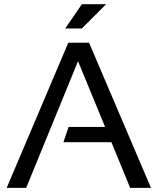

<svg xmlns="http://www.w3.org/2000/svg" viewBox="-20 -904 759 924"><path d="M106 0H12.2L308.6 -698.2H408.7L706.5 0H606.4L516.1 -219.7H285.2L310.1 -293H485.8L355.5 -609.4ZM374 -883.8H490.7L374 -767.1H293.9Z"/></svg>

Font: Sansation
Style: Regular
Weight: 400
Designer: Bernd Montag
Version: Version 1.301